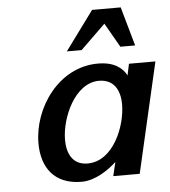

<svg xmlns="http://www.w3.org/2000/svg" viewBox="-54 -806 769 868"><g transform="rotate(-5 330.5 -372.0)"><path d="M576 -580 526 -757H396L266 -580H333L446 -690L509 -580ZM102 -177C102 -67 158 13 282 13C344 13 406 -30 441 -63L426 0H546L661 -500H541L530 -448C511 -484 473 -513 401 -513C222 -513 102 -337 102 -177ZM223 -182C223 -282 289 -435 399 -435C466 -435 494 -385 494 -320C494 -222 433 -67 316 -67C246 -67 223 -123 223 -182Z"/></g></svg>

Font: Perun SemiBold Italic
Style: Regular
Weight: 400
Italic angle: -12°
Foundry: Copyright (c) Stefan Peev, Context Ltd, 2016
Version: Version 1.026